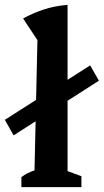

<svg xmlns="http://www.w3.org/2000/svg" viewBox="-20 -770 427 790"><path d="M68 0V-41Q78 -49 91 -56Q104 -63 122 -69L134 -605L75 -694Q117 -717 162 -731.5Q207 -746 258 -750V-66L315 -45V0ZM36 -213 0 -277 351 -501 387 -438Z"/></svg>

Font: Piazzolla 24pt
Style: Bold
Weight: 700
Designer: Juan Pablo del Peral
Foundry: Huerta Tipografica
Version: Version 2.005